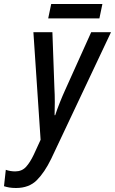

<svg xmlns="http://www.w3.org/2000/svg" viewBox="-108 -700 575 960"><path d="M-28 240Q-47 240 -61.5 237.5Q-76 235 -88 231L-79 149Q-68 153 -56 155Q-44 157 -32 157Q1 157 21.5 135Q42 113 61 73L95 -1L59 -539H154L164 -261Q166 -227 166 -190Q166 -153 165 -124H168Q177 -152 191 -187Q205 -222 216 -246L348 -539H447L148 94Q115 162 76 201Q37 240 -28 240ZM133 -608 148 -680H404L389 -608Z"/></svg>

Font: Noto Sans Condensed Medium
Style: Italic
Weight: 500
Width: 3
Italic angle: -12°
Designer: Monotype Design Team
Foundry: Monotype Imaging Inc.
Version: Version 2.013; ttfautohint (v1.8.4.7-5d5b)